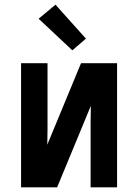

<svg xmlns="http://www.w3.org/2000/svg" viewBox="-20 -800 590 820"><path d="M70 0V-530H183V-318Q183 -284 183 -250Q183 -216 182 -182L326 -530H480V0H367V-212Q367 -246 367 -280Q367 -314 368 -348L224 0ZM289 -585 145 -720 217 -780 347 -635Z"/></svg>

Font: Lode Term
Style: Bold
Weight: 700
Monospace: yes
Designer: Belleve Invis
Foundry: Belleve Invis
Version: Version 29.2.0